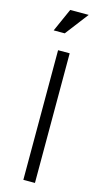

<svg xmlns="http://www.w3.org/2000/svg" viewBox="-142 -981 542 1023"><g transform="rotate(15 129.5 -469.5)"><path d="M103 0V-715H167V0ZM110 -939H212L114 -811H53Z"/></g></svg>

Font: Afta sans
Style: Regular
Weight: 400
Designer: par.qink
Foundry: Oriol Esparraguera Font
Version: Version 1.000